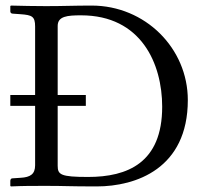

<svg xmlns="http://www.w3.org/2000/svg" viewBox="-20 -667 737 689"><path d="M17 -18V0L19 2C63 0 96 0 145 0C216 0 224 2 327 2C468 2 654 -62 654 -308C654 -494 501 -647 309 -647C245 -647 209 -645 145 -645C96 -645 68 -646 19 -647L17 -645V-626C17 -621 21 -618 26 -618L54 -616C95 -613 106 -608 106 -572V-326H17V-287H106V-74C106 -42 89 -31 54 -29L24 -27C20 -27 17 -23 17 -18ZM187 -72V-287H288V-326H187V-574C187 -609 222 -612 271 -612C487 -612 562 -438 562 -284C562 -82 437 -32 296 -32C198 -32 187 -40 187 -72Z"/></svg>

Font: Linux Libertine O C
Style: Regular
Weight: 400
Designer: Philipp H. Poll
Foundry: Philipp H. Poll
Version: Version 4.0.3